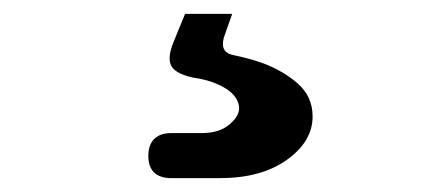

<svg xmlns="http://www.w3.org/2000/svg" viewBox="-20 -39 640 277"><path d="M227 218Q211 218 202.5 210Q194 202 194 186Q194 170 202.5 161.5Q211 153 227 153H271Q296 153 310.5 141Q325 129 325 117Q324 96 295 83Q280 76 259 73Q235 68 228 57.5Q221 47 229 25L247 -19H315L303 15Q300 26 303.5 32.5Q307 39 319 41Q338 45 356 51Q387 62 409 81Q431 100 431 129Q431 165 394 191.5Q357 218 297 218Z"/></svg>

Font: Maple Mono NL
Style: Bold
Weight: 700
Monospace: yes
Designer: subframe7536
Version: Version 7.000